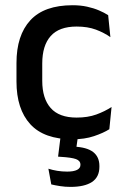

<svg xmlns="http://www.w3.org/2000/svg" viewBox="-20 -521 476 734"><path d="M257.5 11.5Q148.5 11.5 95.8 -46.2Q43 -104 43 -209.5V-280Q43 -386 96 -443.5Q149 -501 257.5 -501Q287.5 -501 312.8 -495.5Q338 -490 358.5 -481.2Q379 -472.5 393.5 -463L402 -379Q378 -396 346.5 -407.8Q315 -419.5 273 -419.5Q206 -419.5 173.8 -383.2Q141.5 -347 141.5 -278V-212Q141.5 -144.5 173.8 -108Q206 -71.5 273 -71.5Q315.5 -71.5 348 -83.2Q380.5 -95 406.5 -112L398 -27Q375 -12.5 339.2 -0.5Q303.5 11.5 257.5 11.5ZM279.5 -10.5 268.5 67.5 227.5 40Q236 39.5 244.5 39.2Q253 39 261.5 39.5Q311.5 41.5 335.8 60Q360 78.5 360 113.5V116.5Q360 156 331.5 174.8Q303 193.5 249.5 193.5Q229 193.5 209.8 190.5Q190.5 187.5 176 184L165 124Q180.5 129 198.8 132Q217 135 237 135Q261.5 135 274.5 128.5Q287.5 122 287.5 109.5V108.5Q287.5 93.5 270.5 87.2Q253.5 81 211 78.5Q206 78 204 78Q202 78 202 78L213 -10.5Z"/></svg>

Font: Anek Latin Medium
Style: Regular
Weight: 500
Designer: Yesha Goshar
Foundry: Ek Type
Version: Version 1.003